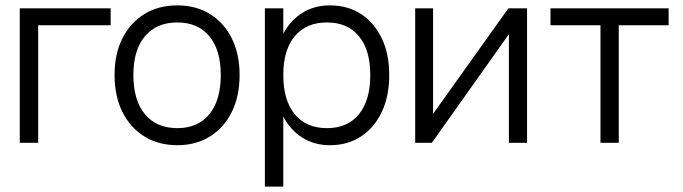

<svg xmlns="http://www.w3.org/2000/svg" viewBox="-20 -531 2540 714"><path d="M391.5 -500V-437H122V0H53.5V-500Z M406 -252Q406 -330 435.2 -388.2Q464.5 -446.5 517 -478.8Q569.5 -511 639.5 -511Q708.5 -511 760.8 -478.8Q813 -446.5 842 -388.2Q871 -330 871 -252Q871 -173.5 842 -114.8Q813 -56 760.8 -23.5Q708.5 9 639.5 9Q569.5 9 517 -23.5Q464.5 -56 435.2 -114.8Q406 -173.5 406 -252ZM801 -252Q801 -345 758.5 -396.2Q716 -447.5 639.5 -447.5Q562 -447.5 519 -396.2Q476 -345 476 -252Q476 -158 519 -106.2Q562 -54.5 639.5 -54.5Q716 -54.5 758.5 -106.2Q801 -158 801 -252Z M965 -500H1033.5V-405.5Q1060 -455.5 1104.5 -483.2Q1149 -511 1207 -511Q1273 -511 1322.5 -478.8Q1372 -446.5 1399.8 -388.2Q1427.5 -330 1427.5 -252Q1427.5 -173.5 1399.8 -114.8Q1372 -56 1322.5 -23.5Q1273 9 1207 9Q1149 9 1104.5 -19Q1060 -47 1033.5 -97.5V163H965ZM1357 -252Q1357 -345 1314.8 -396.2Q1272.5 -447.5 1196 -447.5Q1118.5 -447.5 1076 -396.2Q1033.5 -345 1033.5 -252Q1033.5 -158 1076 -106.2Q1118.5 -54.5 1196 -54.5Q1272.5 -54.5 1314.8 -106.2Q1357 -158 1357 -252Z M1590.5 -500V-107.5L1870.5 -500H1940V0H1872.5V-404L1586 0H1524V-500Z M2466.5 -500V-437H2281V0H2213V-437H2027V-500Z"/></svg>

Font: Overused Grotesk Book
Style: Regular
Weight: 375
Version: Version 0.004